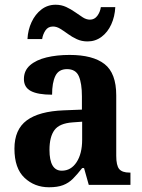

<svg xmlns="http://www.w3.org/2000/svg" viewBox="-20 -781 601 811"><path d="M187 10Q126 10 83.5 -30Q41 -70 41 -153Q41 -234 93 -272.5Q145 -311 250 -315L326 -318V-374Q326 -429 313 -459Q300 -489 263 -489Q228 -489 214 -460.5Q200 -432 200 -381Q140 -381 110.5 -396.5Q81 -412 81 -447Q81 -483 107 -505.5Q133 -528 176.5 -538.5Q220 -549 274 -549Q372 -549 421.5 -510.5Q471 -472 471 -378V-123Q471 -82 483.5 -67Q496 -52 527 -52H531V0H355L335 -71H327Q306 -44 288 -26Q270 -8 246.5 1Q223 10 187 10ZM241 -60Q280 -60 303.5 -96Q327 -132 327 -191V-267L286 -264Q231 -260 210 -231.5Q189 -203 189 -148Q189 -60 241 -60ZM350 -606Q325 -606 304.5 -615.5Q284 -625 267 -637.5Q250 -650 234.5 -659.5Q219 -669 204 -669Q183 -669 172 -652.5Q161 -636 158 -616H96Q98 -655 113.5 -688Q129 -721 155 -741Q181 -761 215 -761Q239 -761 259.5 -751.5Q280 -742 297.5 -729.5Q315 -717 330 -707.5Q345 -698 360 -698Q379 -698 391 -714Q403 -730 406 -751H467Q465 -711 450 -678Q435 -645 409 -625.5Q383 -606 350 -606Z"/></svg>

Font: Noto Serif Khmer SemiCondensed
Style: Bold
Weight: 700
Width: 4
Designer: Danh Hong and the Monotype Design Team
Foundry: Monotype Imaging Inc.
Version: Version 2.004; ttfautohint (v1.8.4.7-5d5b)